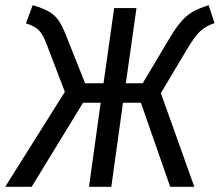

<svg xmlns="http://www.w3.org/2000/svg" viewBox="-40 -720 847 740"><path d="M787 -631Q754 -620 732.5 -600.5Q711 -581 680 -529L580 -361L709 0H616L503 -324H434L389 0H303L348 -324H280L82 0H-20L210 -366L138 -554Q124 -590 108 -605Q92 -620 60 -630L86 -700Q140 -685 165.5 -663.5Q191 -642 210 -595L288 -399H359L400 -689H486L445 -399H510L616 -577Q641 -618 661.5 -640.5Q682 -663 704.5 -675.5Q727 -688 764 -700Z"/></svg>

Font: Fira Sans Condensed
Style: Italic
Weight: 400
Width: 3
Italic angle: -8°
Designer: bBox Type GmbH & Carrois Corporate GbR & Edenspiekermann AG
Foundry: bBox Type GmbH & Carrois Corporate GbR & Edenspiekermann AG
Version: Version 4.301